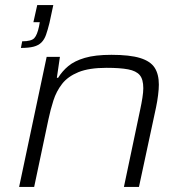

<svg xmlns="http://www.w3.org/2000/svg" viewBox="-20 -733 729 753"><path d="M62 -545 67 -571Q103 -571 114.5 -583.5Q126 -596 133 -629L136 -646H111L126 -713H189L174 -643Q167 -615 160.5 -596.5Q154 -578 142.5 -566.5Q131 -555 112 -550Q93 -545 62 -545ZM55 0 163 -510H215L203 -428H208Q224 -454 248 -474Q272 -494 312.5 -506Q353 -518 417 -518Q489 -518 529.5 -505.5Q570 -493 586.5 -467.5Q603 -442 603 -401Q603 -384 600 -360Q597 -336 592 -312L525 0H466L530 -304Q535 -327 538.5 -349.5Q542 -372 542 -387Q542 -422 528 -438.5Q514 -455 482.5 -461Q451 -467 398 -467Q329 -467 287.5 -450Q246 -433 223.5 -404Q201 -375 189.5 -339Q178 -303 170 -265L114 0Z"/></svg>

Font: Saira Expanded Light
Style: Italic
Weight: 300
Width: 7
Italic angle: -12°
Designer: Hector Gatti with collaboration of the Omnibus-Type team
Foundry: Omnibus-Type
Version: Version 1.101